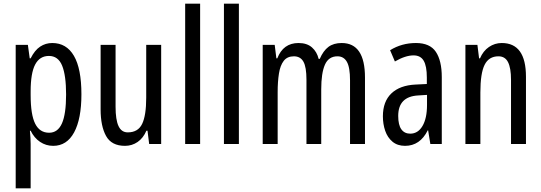

<svg xmlns="http://www.w3.org/2000/svg" viewBox="-20 -780 2932 1040"><path d="M263 -547Q340 -547 380.5 -477.5Q421 -408 421 -269Q421 -136 381.5 -63Q342 10 268 10Q229 10 197 -11.5Q165 -33 146 -72H142Q144 -51 145 -33Q146 -15 146 0V240H65V-537H131L141 -464H146Q168 -508 197.5 -527.5Q227 -547 263 -547ZM245 -477Q195 -477 170.5 -430.5Q146 -384 146 -285V-265Q146 -159 170.5 -110Q195 -61 246 -61Q293 -61 315.5 -111.5Q338 -162 338 -268Q338 -372 316.5 -424.5Q295 -477 245 -477Z M853 -537V0H788L779 -72H773Q756 -32 725.5 -11Q695 10 657 10Q584 10 554.5 -43.5Q525 -97 525 -187V-537H606V-202Q606 -131 622 -97Q638 -63 672 -63Q728 -63 750 -109Q772 -155 772 -251V-537Z M1064 0H983V-760H1064Z M1274 0H1193V-760H1274Z M1831 -547Q1957 -547 1957 -360V0H1876V-345Q1876 -415 1859 -445Q1842 -475 1808 -475Q1760 -475 1740 -429.5Q1720 -384 1720 -296V0H1640V-348Q1640 -417 1623.5 -446Q1607 -475 1572 -475Q1536 -475 1517 -450.5Q1498 -426 1491 -382Q1484 -338 1484 -281V0H1403V-537H1468L1477 -464H1482Q1514 -547 1597 -547Q1643 -547 1670 -523Q1697 -499 1706 -461H1712Q1731 -505 1759 -526Q1787 -547 1831 -547Z M2233 -547Q2309 -547 2341 -499Q2373 -451 2373 -362V0H2311L2299 -74H2297Q2255 10 2174 10Q2133 10 2106 -12.5Q2079 -35 2066.5 -71.5Q2054 -108 2054 -150Q2054 -230 2100 -274Q2146 -318 2231 -322L2292 -325V-360Q2292 -422 2275 -451Q2258 -480 2220 -480Q2176 -480 2119 -447L2093 -508Q2156 -547 2233 -547ZM2245 -263Q2137 -257 2137 -152Q2137 -103 2154 -79.5Q2171 -56 2202 -56Q2244 -56 2268.5 -97.5Q2293 -139 2293 -212V-266Z M2698 -547Q2829 -547 2829 -364V0H2748V-348Q2748 -411 2732 -443Q2716 -475 2680 -475Q2628 -475 2605 -429Q2582 -383 2582 -279V0H2501V-537H2566L2575 -464H2580Q2597 -504 2628.5 -525.5Q2660 -547 2698 -547Z"/></svg>

Font: Noto Sans Sinhala ExtraCondensed
Style: Regular
Weight: 400
Width: 2
Designer: Jelle Bosma - Monotype Design Team
Foundry: Monotype Imaging Inc.
Version: Version 2.006; ttfautohint (v1.8.4.7-5d5b)